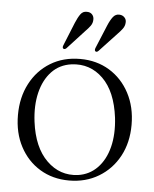

<svg xmlns="http://www.w3.org/2000/svg" viewBox="-48 -656 566 707"><g transform="rotate(5 235.0 -302.5)"><path d="M236 -439.5Q296.5 -439.5 343.8 -410.8Q391 -382 418 -331Q445 -280 445 -214Q445 -148.5 417.8 -98Q390.5 -47.5 342.5 -18.8Q294.5 10 233 10Q172.5 10 125.5 -18.5Q78.5 -47 51.8 -97.5Q25 -148 25 -214Q25 -279.5 51.8 -330.5Q78.5 -381.5 126 -410.5Q173.5 -439.5 236 -439.5ZM264.5 -13Q306.5 -19 335.5 -48.8Q364.5 -78.5 376.8 -126.5Q389 -174.5 382 -235Q370 -331 321.8 -378.2Q273.5 -425.5 205.5 -417Q161.5 -411 132.8 -380.8Q104 -350.5 92.2 -302.2Q80.5 -254 88 -194.5Q100 -100.5 149 -52.5Q198 -4.5 264.5 -13ZM323.5 -570.5Q332 -591 341.5 -603.2Q351 -615.5 365.5 -614.5Q377 -614 384.2 -606.2Q391.5 -598.5 390.5 -587.5Q390 -575 382.5 -564.8Q375 -554.5 364.5 -544L300 -475Q293.5 -468.5 288.5 -472.5Q284.5 -476 288 -485ZM204 -570Q212.5 -590.5 221.5 -603Q230.5 -615.5 245.5 -614.5Q257.5 -614.5 264.5 -606.8Q271.5 -599 271 -588Q271 -575.5 263.8 -565.2Q256.5 -555 245.5 -544L181.5 -474.5Q175 -468.5 170 -472Q165.5 -475.5 169.5 -485Z"/></g></svg>

Font: Fraunces 144pt S050 Light
Style: Regular
Weight: 300
Version: Version 1.000; ttfautohint (v1.8.3)